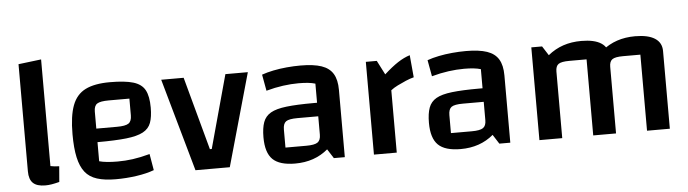

<svg xmlns="http://www.w3.org/2000/svg" viewBox="-44 -843 3696 1031"><g transform="rotate(-5 1803.5 -327.0)"><path d="M200 -90Q210 -88 222.5 -86.5Q235 -85 247 -85L240 -1Q217 5 199 8Q181 11 164 11Q119 11 98 -9Q77 -29 77 -72V-650L200 -665Z M544 11Q484 11 443 -2Q402 -15 378.5 -45Q355 -75 344 -125Q333 -175 333 -250Q333 -348 354.5 -405Q376 -462 425 -486.5Q474 -511 557 -511Q638 -511 683 -497.5Q728 -484 746 -450.5Q764 -417 764 -356Q764 -306 752.5 -274.5Q741 -243 709 -226Q677 -209 618 -202.5Q559 -196 463 -196H433V-269H574Q620 -269 637 -280.5Q654 -292 654 -324V-414H543Q497 -414 480 -403Q463 -392 463 -361V-93Q499 -83 562 -83Q603 -83 643.5 -88.5Q684 -94 736 -108L751 -20Q711 -5 656 3Q601 11 544 11Z M833 -500H954L1061 -106H1071L1179 -500H1300L1159 0H974Z M1511 11Q1427 11 1390 -25Q1353 -61 1353 -144Q1353 -194 1364.5 -225.5Q1376 -257 1405.5 -274Q1435 -291 1491 -297.5Q1547 -304 1637 -304H1686V-231H1544Q1498 -231 1482 -219.5Q1466 -208 1466 -176V-79H1578Q1623 -79 1639.5 -90.5Q1656 -102 1656 -132V-407Q1624 -417 1566 -417Q1526 -417 1482 -411Q1438 -405 1391 -392L1375 -480Q1403 -490 1437.5 -497Q1472 -504 1510 -507.5Q1548 -511 1584 -511Q1655 -511 1697.5 -496.5Q1740 -482 1759.5 -449.5Q1779 -417 1779 -363V0H1720L1688 -50Q1616 11 1511 11Z M1995 -500 2034 -424Q2076 -462 2109 -483.5Q2142 -505 2174 -515L2185 -395Q2165 -390 2141.5 -380Q2118 -370 2096 -359Q2074 -348 2059 -336V0H1936V-500Z M2403 11Q2319 11 2282 -25Q2245 -61 2245 -144Q2245 -194 2256.5 -225.5Q2268 -257 2297.5 -274Q2327 -291 2383 -297.5Q2439 -304 2529 -304H2578V-231H2436Q2390 -231 2374 -219.5Q2358 -208 2358 -176V-79H2470Q2515 -79 2531.5 -90.5Q2548 -102 2548 -132V-407Q2516 -417 2458 -417Q2418 -417 2374 -411Q2330 -405 2283 -392L2267 -480Q2295 -490 2329.5 -497Q2364 -504 2402 -507.5Q2440 -511 2476 -511Q2547 -511 2589.5 -496.5Q2632 -482 2651.5 -449.5Q2671 -417 2671 -363V0H2612L2580 -50Q2508 11 2403 11Z M2828 0V-500H2886L2918 -450Q2956 -481 3000.5 -496Q3045 -511 3098 -511Q3168 -511 3204.5 -487.5Q3241 -464 3241 -419V0H3118V-410H3025Q2982 -410 2966.5 -399Q2951 -388 2951 -359V0ZM3118 0V-500L3208 -450Q3246 -481 3290.5 -496Q3335 -511 3388 -511Q3458 -511 3494.5 -487.5Q3531 -464 3531 -419V0H3408V-410H3315Q3272 -410 3256.5 -399Q3241 -388 3241 -359V0Z"/></g></svg>

Font: Changa ExtraLight Medium
Style: Regular
Weight: 500
Version: Version 3.002; ttfautohint (v1.8.2)